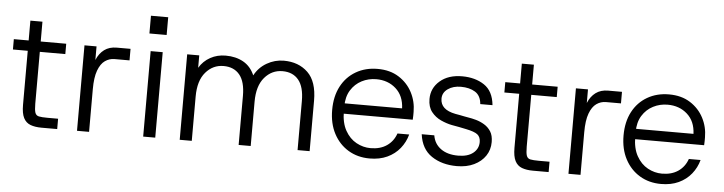

<svg xmlns="http://www.w3.org/2000/svg" viewBox="-45 -899 4185 1110"><g transform="rotate(5 2047.5 -344.0)"><path d="M218 0Q180 0 153.5 -10Q127 -20 113.5 -46.5Q100 -73 100 -122V-436H14V-496H100V-611H170V-496H318V-436H170V-135Q170 -99 175.5 -83Q181 -67 197.5 -63.5Q214 -60 248 -60H309V0Z M424 0V-496H494V-417Q510 -456 539 -477.5Q568 -499 611 -499H691V-432H604Q574 -432 549 -414.5Q524 -397 509 -356.5Q494 -316 494 -247V0Z M808 0V-496H878V0ZM792 -597V-700H892V-597Z M1020 0V-496H1090V-424Q1114 -464 1154 -486Q1194 -508 1243 -508Q1302 -508 1345.5 -483.5Q1389 -459 1411 -408Q1436 -455 1482 -481.5Q1528 -508 1580 -508Q1666 -508 1720 -456Q1774 -404 1774 -293V0H1704V-285Q1704 -367 1671 -407Q1638 -447 1578 -447Q1516 -447 1474 -398Q1432 -349 1432 -257V0H1362V-285Q1362 -367 1329 -407Q1296 -447 1236 -447Q1174 -447 1132 -398Q1090 -349 1090 -257V0Z M2123 12Q2053 12 1999 -20.5Q1945 -53 1914 -111.5Q1883 -170 1883 -249Q1883 -328 1913.5 -386Q1944 -444 1999 -476Q2054 -508 2125 -508Q2197 -508 2248 -475.5Q2299 -443 2326 -391Q2353 -339 2353 -279Q2353 -269 2353 -258Q2353 -247 2352 -233H1937V-293H2285Q2282 -366 2236 -407Q2190 -448 2122 -448Q2077 -448 2038 -428Q1999 -408 1975 -369.5Q1951 -331 1951 -274V-247Q1951 -180 1976 -135.5Q2001 -91 2040.5 -69.5Q2080 -48 2123 -48Q2179 -48 2217 -74Q2255 -100 2271 -146H2339Q2327 -101 2298 -65Q2269 -29 2225 -8.5Q2181 12 2123 12Z M2629 12Q2542 12 2482 -28.5Q2422 -69 2411 -154H2484Q2492 -105 2530.5 -77Q2569 -49 2631 -49Q2687 -49 2718 -74Q2749 -99 2749 -138Q2749 -167 2731 -181.5Q2713 -196 2663 -206Q2642 -211 2621.5 -214.5Q2601 -218 2580 -222Q2549 -228 2516 -243Q2483 -258 2460.5 -286.5Q2438 -315 2438 -361Q2438 -424 2486.5 -466Q2535 -508 2615 -508Q2691 -508 2743.5 -473Q2796 -438 2804 -357H2733Q2729 -406 2696 -426.5Q2663 -447 2613 -447Q2568 -447 2537.5 -425.5Q2507 -404 2507 -369Q2507 -305 2595 -288Q2608 -286 2620.5 -283.5Q2633 -281 2645.5 -278.5Q2658 -276 2670 -274Q2691 -271 2716 -264Q2741 -257 2764.5 -243Q2788 -229 2803 -205.5Q2818 -182 2818 -144Q2818 -99 2794.5 -64Q2771 -29 2728.5 -8.5Q2686 12 2629 12Z M3070 0Q3032 0 3005.5 -10Q2979 -20 2965.5 -46.5Q2952 -73 2952 -122V-436H2866V-496H2952V-611H3022V-496H3170V-436H3022V-135Q3022 -99 3027.5 -83Q3033 -67 3049.5 -63.5Q3066 -60 3100 -60H3161V0Z M3276 0V-496H3346V-417Q3362 -456 3391 -477.5Q3420 -499 3463 -499H3543V-432H3456Q3426 -432 3401 -414.5Q3376 -397 3361 -356.5Q3346 -316 3346 -247V0Z M3814 12Q3744 12 3690 -20.5Q3636 -53 3605 -111.5Q3574 -170 3574 -249Q3574 -328 3604.5 -386Q3635 -444 3690 -476Q3745 -508 3816 -508Q3888 -508 3939 -475.5Q3990 -443 4017 -391Q4044 -339 4044 -279Q4044 -269 4044 -258Q4044 -247 4043 -233H3628V-293H3976Q3973 -366 3927 -407Q3881 -448 3813 -448Q3768 -448 3729 -428Q3690 -408 3666 -369.5Q3642 -331 3642 -274V-247Q3642 -180 3667 -135.5Q3692 -91 3731.5 -69.5Q3771 -48 3814 -48Q3870 -48 3908 -74Q3946 -100 3962 -146H4030Q4018 -101 3989 -65Q3960 -29 3916 -8.5Q3872 12 3814 12Z"/></g></svg>

Font: Host Grotesk Light
Style: Regular
Weight: 300
Designer: Doukan Karapınar
Foundry: Element Type
Version: Version 1.003